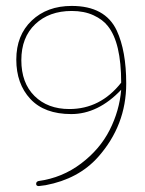

<svg xmlns="http://www.w3.org/2000/svg" viewBox="-20 -399 491 648"><path d="M111 229Q102 229 102 221.5Q102 214 110 212Q190 201 253.5 153Q317 105 350 40Q383 -25 389 -96Q311 -14 220.5 -14Q130 -14 82.5 -65Q35 -116 35 -198Q35 -280 87 -329.5Q139 -379 222 -379Q335 -379 374 -296Q406 -227 406 -117Q406 24 311 131Q245 205 134 226Q113 229 111 229ZM222 -362Q146 -362 99 -317.5Q52 -273 52 -196Q52 -119 96.5 -75Q141 -31 214 -31Q319 -31 389 -120Q389 -255 344 -311Q327 -333 295.5 -347.5Q264 -362 222 -362Z"/></svg>

Font: Flamenco Light
Style: Regular
Weight: 300
Designer: Luciano Vergara
Foundry: Luciano Vergara
Version: Version 1.003